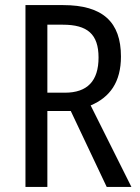

<svg xmlns="http://www.w3.org/2000/svg" viewBox="-20 -734 549 754"><path d="M228 -714H80V0H166V-298H258L399 0H496L336 -320C412 -352 455 -412 455 -512C455 -647 384 -714 228 -714ZM227 -637C323 -637 367 -600 367 -508C367 -416 323 -370 235 -370H166V-637Z"/></svg>

Font: Noto Sans Malayalam Condensed
Style: Regular
Weight: 400
Width: 3
Designer: Jelle Bosma - Monotype Design Team
Foundry: Monotype Imaging Inc.
Version: Version 2.104